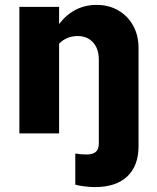

<svg xmlns="http://www.w3.org/2000/svg" viewBox="-20 -544 640 783"><path d="M367 219Q347 219 323.5 216Q300 213 287 209V82Q298 84 308.5 85Q319 86 333 86Q359 86 371 75Q383 64 383 42V-301Q383 -345 359.5 -371Q336 -397 297 -397Q275 -397 256 -389.5Q237 -382 221 -366V0H59V-516H221V-446Q281 -524 374 -524Q424 -524 462.5 -501.5Q501 -479 523 -439.5Q545 -400 545 -348V52Q545 132 499 175.5Q453 219 367 219Z"/></svg>

Font: Red Hat Mono VF Light
Style: Regular
Weight: 300
Monospace: yes
Designer: Pentagram, MCKL
Foundry: Pentagram, MCKL
Version: Version 1.023